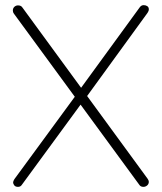

<svg xmlns="http://www.w3.org/2000/svg" viewBox="-20 -724 629 747"><path d="M539 -704Q547 -704 553 -700Q559 -696 559 -688Q559 -681 554 -674L315 -345L293 -379L524 -696Q530 -704 539 -704ZM50 -703Q62 -703 67 -695L554 -29Q559 -22 559 -17Q559 -8 552.5 -2.5Q546 3 538 3Q527 3 522 -5L34 -671Q30 -676 30 -683Q30 -692 36 -697.5Q42 -703 50 -703ZM50 3Q40 3 35.5 -3Q31 -9 31 -14Q31 -19 36 -27L275 -353L295 -319L65 -5Q60 3 50 3Z"/></svg>

Font: Quicksand Variable Light
Style: Regular
Weight: 300
Designer: Andrew Paglinawan
Foundry: Andrew Paglinawan
Version: Version 3.004